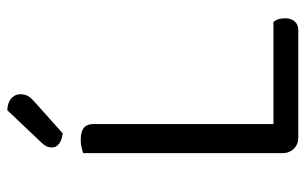

<svg xmlns="http://www.w3.org/2000/svg" viewBox="-180 -680 860 541"><g transform="rotate(-90 250.5 -410.0)"><path d="M89 -355H171V-8L133 0Q114 0 101.5 -12.5Q89 -25 89 -44ZM133 0V-70H458Q463 -66 466 -57Q469 -48 469 -37Q469 -20 460 -10Q451 0 436 0ZM171 -295H89V-606Q94 -608 104.5 -610.5Q115 -613 127 -613Q149 -613 160 -604.5Q171 -596 171 -576ZM119 -724 210 -820Q232 -819 243.5 -808.5Q255 -798 255 -784Q255 -770 249.5 -761Q244 -752 230 -740L145 -664Q126 -666 115.5 -674Q105 -682 105 -694Q105 -704 109 -711Q113 -718 119 -724Z"/></g></svg>

Font: Baloo Tammudu 2
Style: Regular
Weight: 400
Designer: Maithili Shingre, Omkar Shende and Ek Type
Foundry: Ek Type
Version: Version 1.700